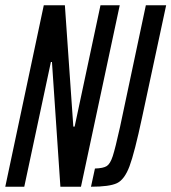

<svg xmlns="http://www.w3.org/2000/svg" viewBox="-22 -708 650 728"><path d="M-2 0 144 -688H224L256 -228H261L359 -688H432L285 0H207L175 -473H171L70 0ZM433 -226 531 -688H608L517 -264Q488 -128 469 -77.5Q450 -27 421.5 -13.5Q393 0 323 0L338 -69Q370 -70 383 -78.5Q396 -87 405.5 -116Q415 -145 433 -226Z"/></svg>

Font: Saira Ultra Condensed Medium
Style: Italic
Weight: 500
Width: 1
Italic angle: -12°
Designer: Hector Gatti with collaboration of the Omnibus-Type team
Foundry: Omnibus-Type
Version: Version 1.001; ttfautohint (v1.8)